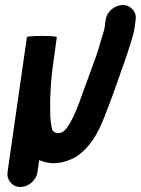

<svg xmlns="http://www.w3.org/2000/svg" viewBox="-20 -588 560 764"><path d="M61 156C77 156 93 150 106 138C119 126 127 113 129 97L136 49C181 69 229 65 281 37C323 10 357 -33 383 -93C399 -130 420 -185 445 -256C470 -327 485 -369 489 -382C492 -392 497 -409 504 -430C511 -451 516 -474 518 -497L520 -511C522 -527 517 -541 506 -552C495 -563 482 -569 466 -568C450 -567 435 -561 422 -549C409 -537 402 -523 400 -507L398 -493C398 -481 394 -466 388 -448C382 -430 377 -410 371 -390C365 -370 344 -313 309 -218C273 -112 242 -59 217 -59C206 -57 197 -60 191 -67C187 -69 183 -89 180 -125C178 -198 182 -271 193 -344L206 -440C206 -443 188 -445 148 -445C108 -445 87 -443 87 -440L10 97C8 113 12 126 22 138C32 150 45 156 61 156Z"/></svg>

Font: AppleStorm
Style: XbdIta
Weight: 800
Foundry: Cannot Into Space Fonts
Version: Version 1.01